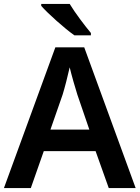

<svg xmlns="http://www.w3.org/2000/svg" viewBox="-20 -958 712 978"><path d="M335 -938H190V-928C223 -890 309 -813 359 -778H443V-790C412 -827 362 -893 335 -938ZM534 0H671L409 -717H262L0 0H137L203 -188H467ZM374 -476 435 -298H237L299 -476C309 -508 325 -570 335 -615C343 -580 366 -500 374 -476Z"/></svg>

Font: Noto Sans Lao SemiBold
Style: Regular
Weight: 600
Designer: Monotype Design Team
Foundry: Monotype Imaging Inc.
Version: Version 2.003